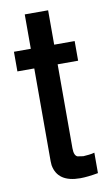

<svg xmlns="http://www.w3.org/2000/svg" viewBox="-81 -706 439 771"><g transform="rotate(-10 139.0 -320.5)"><path d="M255.9 -523.9V-443.8H172.4V-101.6Q172.4 -69.8 188.5 -65.4L187.5 -65.9L210 -62.5Q220.7 -63 233.4 -64.5Q246.1 -65.9 255.9 -68.8V14.6Q233.9 18.6 215.6 20.5Q197.3 22.5 182.6 22.5Q90.8 22.5 78.1 -48.8L77.1 -65.4V-443.8H8.3V-523.9H77.1V-664.1H172.4V-523.9Z"/></g></svg>

Font: SolaimanLipi
Style: Bold
Weight: 700
Designer: Solaiman Karim
Foundry: Al Mamun Sumon
Version: Version 2.000